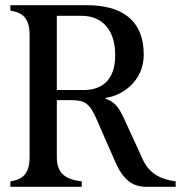

<svg xmlns="http://www.w3.org/2000/svg" viewBox="-20 -720 702 740"><path d="M20 0H295V-21C233 -28 199 -51 199 -115V-334H256C307 -334 326 -321 352 -261L423 -99C454 -28 488 0 546 0H657V-21C606 -28 558 -46 531 -104L458 -263C436 -311 418 -330 387 -339V-343C449 -350 534 -406 534 -509C534 -646 445 -700 315 -700H20V-679C68 -672 94 -649 94 -585V-115C94 -51 68 -28 20 -21ZM199 -373V-659H295C371 -659 424 -608 424 -507C424 -411 373 -373 302 -373Z"/></svg>

Font: RL Madena
Style: Regular
Weight: 400
Designer: I Kadek Wantara Putra
Foundry: Roughlines ID
Version: Version 1.000;Glyphs 3.1.2 (3151)